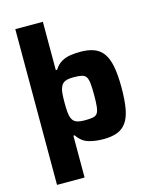

<svg xmlns="http://www.w3.org/2000/svg" viewBox="-135 -833 896 1117"><g transform="rotate(-15 313.0 -274.0)"><path d="M67 195V-743H233V-452H241Q259 -481 283.5 -495Q308 -509 337 -513.5Q366 -518 397 -518Q445 -518 479 -505.5Q513 -493 534.5 -463.5Q556 -434 566 -383.5Q576 -333 576 -255Q576 -178 566.5 -127Q557 -76 535.5 -46.5Q514 -17 480 -4.5Q446 8 398 8Q349 8 308.5 -4Q268 -16 241 -57H233V195ZM322 -126Q352 -126 370 -129.5Q388 -133 396.5 -145.5Q405 -158 408 -184Q411 -210 411 -255Q411 -300 408 -326Q405 -352 396.5 -364.5Q388 -377 370 -381Q352 -385 322 -385Q289 -385 271 -377.5Q253 -370 245 -351Q237 -335 235 -311Q233 -287 233 -255Q233 -222 235 -198.5Q237 -175 244 -160Q252 -141 270 -133.5Q288 -126 322 -126Z"/></g></svg>

Font: Saira SemiExpanded
Style: Bold
Weight: 700
Width: 6
Designer: Hector Gatti with collaboration of the Omnibus-Type team
Foundry: Omnibus-Type
Version: Version 1.101